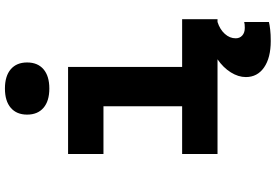

<svg xmlns="http://www.w3.org/2000/svg" viewBox="-192 -723 1134 790"><g transform="rotate(-90 375.0 -328.0)"><path d="M136.4 -614.9H494.7V-145.6H691V0H136.4V-145.6H332.7V-469.3H136.4ZM405.7 -692Q354.3 -692 326.4 -716Q298.4 -740 298.4 -783.4Q298.4 -826.7 326.4 -850.7Q354.3 -874.7 405.7 -874.7Q457.1 -874.7 485.1 -850.7Q513 -826.7 513 -783.4Q513 -740 485.1 -716Q457.1 -692 405.7 -692ZM601.2 219Q532.1 219 492.5 191.5Q452.9 164 452.9 116.5Q452.9 85.7 472.3 54.6Q491.7 23.5 526 0L601.2 -3.5L679.5 0Q648.9 9.8 630.7 30Q612.4 50.2 612.4 74.7Q612.4 91.5 623.9 101.8Q635.4 112.2 655.2 112.2Q663.9 112.2 669.5 111.6Q675 111 679.5 109.7V211.5Q667.5 214.5 648.2 216.7Q628.9 219 601.2 219Z"/></g></svg>

Font: Martian Mono SemiExpanded
Style: Regular
Weight: 400
Width: 6
Monospace: yes
Designer: Roman Shamin
Foundry: Evil Martians
Version: Version 1.000